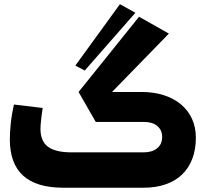

<svg xmlns="http://www.w3.org/2000/svg" viewBox="-20 -876 975 896"><path d="M331.5 -569.8 539.6 -856.4 611.8 -816.4 375.5 -546.9ZM641.1 -446.8Q698.2 -446.8 744.9 -431.6Q791.5 -416.5 824.7 -388.7Q857.9 -360.8 876 -321.5Q894 -282.2 894 -233.9Q894 -178.2 877.4 -134.8Q860.8 -91.3 829.3 -61.3Q797.9 -31.2 752.4 -15.6Q707 0 649.9 0H274.9Q150.4 0 88.1 -56.2Q25.9 -112.3 25.9 -226.1Q25.9 -254.9 30 -297.4Q34.2 -339.8 44.9 -388.2L179.2 -372.1Q173.8 -336.9 171.4 -313.2Q168.9 -289.6 168.9 -273.9Q168.9 -217.3 203.9 -191.2Q238.8 -165 314 -165H649.9Q689.9 -165 713.4 -184.1Q736.8 -203.1 736.8 -236.8Q736.8 -269 713.9 -288.1Q690.9 -307.1 650.9 -307.1H426.8L346.7 -446.8L628.9 -797.9L768.1 -719.2L502.9 -446.8Z"/></svg>

Font: DimaExpo
Style: Bold
Weight: 700
Width: 6
Designer: R.Balvardi
Foundry: Dima Software Group
Version: Version 1.00;June 11, 2019;FontCreator 11.5.0.2427 64-bit